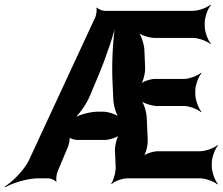

<svg xmlns="http://www.w3.org/2000/svg" viewBox="-72 -757 945 815"><path d="M827 -50V-65C827 -89 841 -126 853 -139L851 -141C838 -129 801 -115 777 -115H597C578 -115 544 -104 533 -92L535 -90C547 -102 556 -141 555 -163L551 -255C550 -280 539 -321 525 -334L522 -332C536 -319 573 -307 594 -307H711C731 -307 768 -293 781 -281L783 -283C771 -296 757 -333 757 -357V-372C757 -396 771 -433 783 -446L781 -448C768 -436 731 -422 711 -422H586C567 -422 533 -411 522 -399L524 -397C536 -409 545 -448 544 -470L541 -544C540 -569 527 -610 513 -623L511 -621C524 -608 563 -596 584 -596H747C771 -596 808 -582 821 -570L823 -572C811 -585 797 -622 797 -646V-661C797 -685 811 -722 823 -735L821 -737C808 -725 771 -711 747 -711H371C363 -711 343 -719 340 -725L337 -723C340 -717 337 -694 333 -685L49 -73C27 -31 -22 17 -52 35L-50 38C-20 20 45 0 89 0H134C143 0 163 8 166 15L168 13C165 6 168 -18 172 -28L217 -135C221 -145 226 -171 223 -178L220 -176C223 -169 246 -163 255 -163H373C392 -163 427 -174 438 -186L435 -188C424 -176 415 -137 416 -115L419 -48C420 -26 409 11 400 23L402 25C411 13 447 0 469 0H777C801 0 838 14 851 26L853 24C841 11 827 -26 827 -50ZM310 -351 346 -437C378 -513 413 -616 426 -678H422C409 -616 402 -507 405 -423L409 -335C410 -310 421 -269 435 -255L438 -258C424 -271 387 -283 366 -283H345C308 -283 256 -268 233 -251L235 -247C259 -264 294 -312 310 -351Z"/></svg>

Font: Asimov
Style: EdgeNar
Weight: 500
Designer: Google
Version: Version 2.000980: 2014